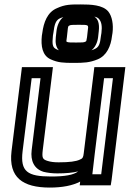

<svg xmlns="http://www.w3.org/2000/svg" viewBox="-20 -812 586 867"><path d="M205 35C261 35 308 26 342 8L340 25H365H455H480L484 0L543 -484L546 -509H521H431H406L403 -484L358 -119C356 -101 353 -96 340 -91C323 -83 294 -79 245 -79C224 -79 209 -81 196 -85C172 -92 169 -99 173 -134L216 -484L219 -509H194H104H79L76 -484L32 -129C18 -10 83 35 205 35ZM408 -119 416 -184 450 -459H490L437 -25H397L401 -59L408 -119ZM211 -15C104 -15 71 -37 82 -129L123 -459H163L123 -134C117 -86 134 -49 177 -36C193 -32 215 -29 239 -29C277 -29 309 -32 333 -38C312 -22 274 -15 211 -15ZM488 -663C493 -701 486 -739 469 -760C444 -790 390 -792 345 -792C298 -792 274 -792 237 -775C194 -757 177 -711 171 -663L169 -651C164 -604 171 -561 209 -544C242 -529 266 -528 312 -528C359 -528 384 -529 421 -544C462 -561 481 -604 486 -651L488 -663ZM324 -620C299 -620 288 -620 282 -623C279 -625 279 -625 282 -644L285 -671C287 -692 288 -694 292 -696C298 -700 308 -700 333 -700C383 -700 380 -701 376 -671L373 -644C370 -625 370 -626 366 -624C360 -620 349 -620 324 -620ZM266 -735C249 -722 238 -698 235 -671L232 -644C229 -619 233 -598 246 -585C242 -586 239 -588 234 -590C217 -598 215 -612 219 -651L221 -663C226 -704 232 -721 252 -730C257 -732 262 -734 266 -735ZM393 -585C409 -597 420 -619 423 -644L426 -671C430 -707 422 -727 406 -737C416 -735 424 -731 428 -725C438 -713 442 -694 438 -663L436 -651C432 -612 426 -598 406 -590C402 -588 397 -586 393 -585Z"/></svg>

Font: Gamestation Display Outline
Style: Italic
Weight: 400
Designer: Jonas Hecksher
Foundry: Jonas Hecksher, Playtypeª, e-types AS
Version: Version 1.003